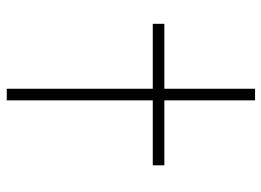

<svg xmlns="http://www.w3.org/2000/svg" viewBox="-126 -666 794 583"><g transform="rotate(-90 271.5 -375.0)"><path d="M60.5 -273.4V-308.6H257.8V-752H293V-308.6H490.2V-273.4H293V2H257.8V-273.4Z"/></g></svg>

Font: Gen Shin Gothic ExtraLight
Style: Regular
Weight: 100
Designer: [Source Han Sans]
Ryoko NISHIZUKA  (kana & ideographs); Paul D. Hunt (Latin, Greek & Cyrillic); Wenlong ZHANG  (bopomofo
Version: Version 1.002.20150607